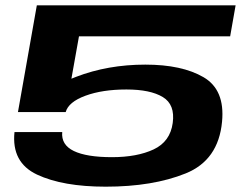

<svg xmlns="http://www.w3.org/2000/svg" viewBox="-20 -695 938 722"><path d="M377.5 7Q216 7 119.2 -38.5Q22.5 -84 34.5 -198.5H214Q209.5 -150.5 257.5 -127.2Q305.5 -104 401 -104Q495.5 -104 557.8 -133.2Q620 -162.5 629.5 -232.5Q639 -302 592 -330.2Q545 -358.5 455.5 -358.5Q365 -358.5 301.2 -335Q237.5 -311.5 227 -273.5H226.5H47.5L118.5 -675H866L845.5 -558.5H277L248.5 -399Q257 -402.5 266 -406Q385.5 -452 526.5 -452Q664 -452 745.2 -404.8Q826.5 -357.5 815 -237.5Q801.5 -92.5 678 -42.8Q554.5 7 377.5 7Z"/></svg>

Font: Anybody UltraExpanded SemiBold
Style: Italic
Weight: 600
Width: 9
Italic angle: -10°
Designer: Tyler Finck
Foundry: Etcetera Type Company
Version: Version 1.010; ttfautohint (v1.8.3) -l 8 -r 50 -G 200 -x 14 